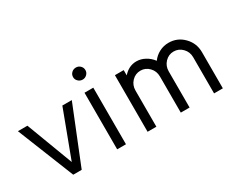

<svg xmlns="http://www.w3.org/2000/svg" viewBox="-94 -1085 1805 1469"><g transform="rotate(-30 808.5 -350.0)"><path d="M403.8 -500H487.3L286.1 0H211.4L11.2 -500H95.2L250 -89.8Z M638.7 -593.8Q616.2 -593.8 599.9 -609.4Q583.5 -625 583.5 -646.5Q583.5 -669.4 599.6 -684.8Q615.7 -700.2 638.7 -700.2Q660.6 -700.2 676.5 -684.8Q692.4 -669.4 692.4 -646.5Q692.4 -625 676.3 -609.4Q660.2 -593.8 638.7 -593.8ZM599.6 0V-500H677.2V0Z M1346.7 -509.8Q1424.3 -509.8 1478.8 -454.1Q1533.2 -398.4 1533.2 -319.8V0H1455.6V-319.8Q1455.6 -366.7 1423.6 -399.7Q1391.6 -432.6 1346.7 -432.6Q1302.7 -432.6 1271 -399.7Q1239.3 -366.7 1239.3 -319.8V0H1161.6V-319.8Q1161.6 -366.7 1129.9 -399.7Q1098.1 -432.6 1054.2 -432.6Q1008.8 -432.6 977.3 -399.7Q945.8 -366.7 945.8 -319.8V0H868.2V-500H945.8V-453.6Q995.6 -509.8 1062 -509.8Q1101.6 -509.8 1138.4 -489.7Q1175.3 -469.7 1200.7 -435.1Q1226.1 -470.2 1264.2 -490Q1302.2 -509.8 1346.7 -509.8Z"/></g></svg>

Font: Now
Style: Regular
Weight: 400
Designer: Alfredo Marco Pradil
Foundry: Alfredo Marco Pradil
Version: Version 1.002;PS 001.002;hotconv 1.0.88;makeotf.lib2.5.64775